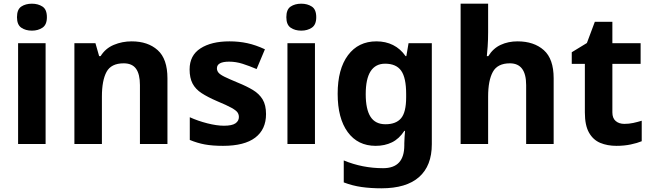

<svg xmlns="http://www.w3.org/2000/svg" viewBox="-20 -780 3528 1040"><path d="M227 -546V0H78V-546ZM153 -760Q186 -760 210 -744.5Q234 -729 234 -686.8Q234 -646 210 -630Q186 -614 153 -614Q118.7 -614 95.4 -630Q72 -646 72 -686.8Q72 -729 95.4 -744.5Q118.7 -760 153 -760Z M693 -556Q781 -556 834 -508.5Q887 -461 887 -356V0H738V-319Q738 -378 717 -407.5Q696 -437 650 -437Q582 -437 557 -390.5Q532 -344 532 -257V0H383V-546H497L517 -476H525Q551 -518 596.5 -537Q642 -556 693 -556Z M1421 -162Q1421 -79 1362.5 -34.5Q1304 10 1188 10Q1131 10 1090 2.5Q1049 -5 1008 -22V-145Q1052 -125 1103 -112Q1154 -99 1193 -99Q1237 -99 1255.5 -112Q1274 -125 1274 -146Q1274 -160 1266.5 -171Q1259 -182 1234 -196Q1209 -210 1156 -232Q1105 -254 1072 -275.5Q1039 -297 1023 -327.5Q1007 -358 1007 -404Q1007 -480 1066 -518Q1125 -556 1223 -556Q1274 -556 1320 -546Q1366 -536 1415 -513L1370 -406Q1330 -423 1294 -434.5Q1258 -446 1221 -446Q1188 -446 1171.5 -437Q1155 -428 1155 -410Q1155 -397 1163.5 -386.5Q1172 -376 1196.5 -364Q1221 -352 1269 -332Q1316 -313 1350 -292.5Q1384 -272 1402.5 -241.5Q1421 -211 1421 -162Z M1686 -546V0H1537V-546ZM1612 -760Q1645 -760 1669 -744.5Q1693 -729 1693 -686.8Q1693 -646 1669 -630Q1645 -614 1612 -614Q1577.7 -614 1554.4 -630Q1531 -646 1531 -686.8Q1531 -729 1554.4 -744.5Q1577.7 -760 1612 -760Z M2019 -556Q2069 -556 2109 -536Q2149 -516 2177 -476H2181L2193 -546H2319V1Q2319 118 2250 179Q2181 240 2046 240Q1988 240 1938.5 233Q1889 226 1842 208V89Q1943 131 2055 131Q2113 131 2141.5 100Q2170 69 2170 7V-4Q2170 -21 2171.5 -39Q2173 -57 2174 -71H2170Q2142 -28 2103 -9Q2064 10 2015 10Q1918 10 1863.5 -64.5Q1809 -139 1809 -272Q1809 -406 1865 -481Q1921 -556 2019 -556ZM2066 -435Q2014 -435 1987.5 -394Q1961 -353 1961 -270Q1961 -188 1987 -147.5Q2013 -107 2068 -107Q2125 -107 2152.5 -139.5Q2180 -172 2180 -253V-271Q2180 -359 2153 -397Q2126 -435 2066 -435Z M2624 -605Q2624 -565 2621.5 -528Q2619 -491 2617 -476H2625Q2651 -518 2692 -537Q2733 -556 2783 -556Q2872 -556 2925.5 -508.5Q2979 -461 2979 -356V0H2830V-319Q2830 -437 2742 -437Q2675 -437 2649.5 -390.5Q2624 -344 2624 -257V0H2475V-760H2624Z M3362 -109Q3387 -109 3410 -114Q3433 -119 3456 -126V-15Q3432 -5 3396.5 2.5Q3361 10 3319 10Q3270 10 3231.5 -6Q3193 -22 3170.5 -61.5Q3148 -101 3148 -171V-434H3077V-497L3159 -547L3202 -662H3297V-546H3450V-434H3297V-171Q3297 -140 3315 -124.5Q3333 -109 3362 -109Z"/></svg>

Font: Noto Sans New Tai Lue
Style: Regular
Weight: 400
Designer: Monotype Design Team
Foundry: Monotype Imaging Inc.
Version: Version 2.003